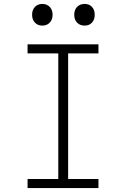

<svg xmlns="http://www.w3.org/2000/svg" viewBox="-20 -955 640 975"><path d="M120 0V-46H276V-684H120V-730H480V-684H326V-46H480V0ZM410 -825Q386 -825 371.5 -840Q357 -855 357 -880Q357 -905 371.5 -920Q386 -935 410 -935Q433 -935 447 -920Q461 -905 461 -880Q461 -855 447 -840Q433 -825 410 -825ZM195 -825Q172 -825 157.5 -840Q143 -855 143 -880Q143 -905 157.5 -920Q172 -935 195 -935Q218 -935 232.5 -920Q247 -905 247 -880Q247 -855 232.5 -840Q218 -825 195 -825Z"/></svg>

Font: NKDuy Mono Thin
Style: Regular
Weight: 100
Monospace: yes
Designer: NKDuy
Foundry: NKDuy
Version: Version 2.251; ttfautohint (v1.8.4.7-5d5b)